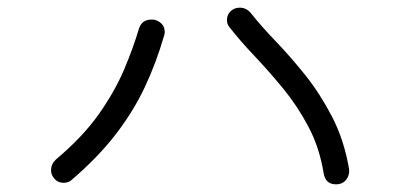

<svg xmlns="http://www.w3.org/2000/svg" viewBox="-20 -588 1040 500"><path d="M855 -108Q828 -108 823 -136Q812 -204 783 -258.5Q754 -313 716.5 -358.5Q679 -404 642 -443Q605 -482 577 -518Q571 -526 571 -535Q571 -553 586 -563Q594 -568 605 -568Q622 -568 634 -553Q661 -519 698.5 -480Q736 -441 774.5 -393Q813 -345 844.5 -284.5Q876 -224 889 -148Q891 -132 881.5 -120Q872 -108 855 -108ZM166 -119Q158 -112 146 -112Q129 -112 120 -125Q113 -133 113 -145Q113 -161 126 -173Q196 -232 237.5 -291Q279 -350 303 -406.5Q327 -463 342 -514Q350 -537 374 -537Q381 -537 384 -536Q409 -528 409 -504Q409 -502 408.5 -499.5Q408 -497 407 -494Q387 -425 357.5 -362Q328 -299 282 -239Q236 -179 166 -119Z"/></svg>

Font: Kiwi Maru Light
Style: Regular
Weight: 300
Designer: Hiroki-Chan
Version: Version 1.100